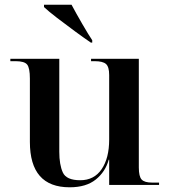

<svg xmlns="http://www.w3.org/2000/svg" viewBox="-20 -786 721 816"><path d="M276 10Q346 10 387 -23Q428 -56 442 -107H444V0H656V-10H626Q594 -10 582 -23Q570 -36 570 -74V-536H367V-526H382Q417 -526 430.5 -514Q444 -502 444 -467V-193Q444 -114 412 -67Q380 -20 321 -20Q262 -20 247 -53Q232 -86 232 -141V-536H24V-526H46Q84 -526 95.5 -511.5Q107 -497 107 -452V-183Q107 10 276 10ZM366 -605H372V-615Q357 -637 329.5 -684.5Q302 -732 284 -766H167V-756Q186 -738 222.5 -710Q259 -682 298.5 -653Q338 -624 366 -605Z"/></svg>

Font: Noto Serif Display Semi
Style: Regular
Weight: 600
Designer: Monotype Design Team
Foundry: Monotype Imaging Inc.
Version: Version 1.900